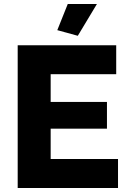

<svg xmlns="http://www.w3.org/2000/svg" viewBox="-20 -935 639 955"><path d="M462 -915H317L265 -785L367 -757ZM232 -144V-295H512V-428H232V-566H558V-710H68V0H567V-144Z"/></svg>

Font: Raleway
Style: ExtraBold
Weight: 800
Designer: Matt McInerney, Pablo Impallari, Rodrigo Fuenzalida
Foundry: Matt McInerney, Pablo Impallari, Rodrigo Fuenzalida
Version: Version 3.000